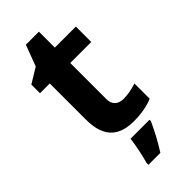

<svg xmlns="http://www.w3.org/2000/svg" viewBox="-277 -807 988 988"><g transform="rotate(-45 217.0 -313.5)"><path d="M308 -202C269 -202 243 -222 243 -264V-527H396V-639H243V-755H148L105 -640L23 -590V-527H94V-264C94 -123 167 -83 265 -83C321 -83 370 -94 402 -108V-219C371 -209 341 -202 308 -202ZM325 -22V-32H187C182 11 168 76 157 115V128H244C278 75 305 22 325 -22Z"/></g></svg>

Font: Noto Sans Telugu UI
Style: Bold
Weight: 700
Designer: Jelle Bosma - Monotype Design Team
Foundry: Monotype Imaging Inc.
Version: Version 2.005